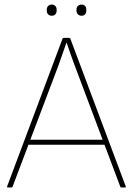

<svg xmlns="http://www.w3.org/2000/svg" viewBox="-20 -821 582 841"><path d="M14 0Q10 0 11 -4L254 -652Q256 -655 259 -655H283Q287 -655 288 -652L531 -4Q533 0 528 0H511Q508 0 507 -3L305 -540Q296 -563 288 -587Q280 -611 272 -634H271Q262 -610 254 -585.5Q246 -561 237 -537L35 -3Q34 0 30 0ZM97 -187 105 -209H435L443 -187ZM207 -752Q197 -752 191 -758Q185 -764 185 -774V-780Q185 -789 191 -795Q197 -801 207 -801Q216 -801 222 -795Q228 -789 228 -780V-774Q228 -764 222 -758Q216 -752 207 -752ZM337 -752Q328 -752 321.5 -758Q315 -764 315 -774V-780Q315 -789 321.5 -795Q328 -801 337 -801Q347 -801 352.5 -795Q358 -789 358 -780V-774Q358 -764 352.5 -758Q347 -752 337 -752Z"/></svg>

Font: Sofia Sans Thin
Style: Regular
Weight: 250
Designer: Botio Nikoltchev, Ani Petrova
Foundry: lettersoup
Version: Version 4.101